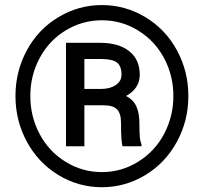

<svg xmlns="http://www.w3.org/2000/svg" viewBox="-20 -741 824 770"><path d="M42 -356Q42 -454.6 87.6 -539.1Q133.3 -623.5 214.1 -672.1Q294.9 -720.7 388.7 -720.7Q482.4 -720.7 563.2 -672.1Q644 -623.5 689.7 -539.1Q735.4 -454.6 735.4 -356Q735.4 -256.3 689 -171.6Q642.6 -86.9 562.3 -38.6Q481.9 9.8 388.7 9.8Q294.4 9.8 214.1 -39.1Q133.8 -87.9 87.9 -172.4Q42 -256.8 42 -356ZM675.3 -356Q675.3 -437 638.7 -506.6Q602.1 -576.2 535.2 -617.9Q468.3 -659.7 388.7 -659.7Q311 -659.7 244.4 -619.6Q177.7 -579.6 139.6 -509.3Q101.6 -439 101.6 -356Q101.6 -272.9 139.4 -202.6Q177.2 -132.3 243.9 -91.6Q310.5 -50.8 388.7 -50.8Q466.8 -50.8 533.9 -92.3Q601.1 -133.8 638.2 -204.1Q675.3 -274.4 675.3 -356ZM318.4 -318.8V-154.3H244.6V-569.3H381.8Q455.6 -569.3 498 -535.9Q540.5 -502.4 540.5 -440.9Q540.5 -386.2 485.4 -356Q515.1 -340.8 527.1 -313.7Q539.1 -286.6 539.1 -246.6Q539.1 -206.5 540.8 -189.9Q542.5 -173.3 547.4 -162.1V-154.3H471.7Q465.3 -170.9 465.3 -249Q465.3 -286.1 449.2 -302.5Q433.1 -318.8 395.5 -318.8ZM318.4 -384.3H384.8Q420.9 -384.3 444.1 -399.9Q467.3 -415.5 467.3 -440.9Q467.3 -475.1 450 -489.5Q432.6 -503.9 387.2 -504.4H318.4Z"/></svg>

Font: Shabnam FD
Style: Bold
Weight: 700
Foundry: DejaVu fonts team - Redesigned by Saber Rastikerdar - Based on Vazir font
Version: Version 5.00;October 20, 2019;FontCreator 12.0.0.2547 64-bit